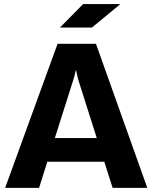

<svg xmlns="http://www.w3.org/2000/svg" viewBox="-20 -913 743 933"><path d="M426.8 -779.3H271.5L383.8 -893.1H564.9ZM486.8 -127H210L169.9 0H4.9L259.8 -700.2H446.3L695.8 0H527.3ZM450.2 -242.2 360.8 -523.9Q358.9 -531.7 355.5 -545.7Q352.1 -559.6 349.6 -570.8H347.7Q346.7 -563.5 342.3 -545.9Q337.9 -528.3 335.9 -523.9L246.6 -242.2Z"/></svg>

Font: Selawik
Style: Bold
Weight: 700
Designer: Aaron Bell
Foundry: Microsoft Corporation
Version: Version 1.01